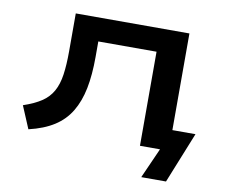

<svg xmlns="http://www.w3.org/2000/svg" viewBox="-71 -586 942 802"><g transform="rotate(10 399.5 -185.0)"><path d="M576 128 633 0H553V-88H768L681 128ZM77 13 37 -82Q84 -98 113.5 -117.5Q143 -137 159.5 -166.5Q176 -196 182 -238Q188 -280 188 -337V-498H670V0H548V-399H301V-333Q301 -257 289.5 -199.5Q278 -142 252.5 -99.5Q227 -57 184 -29.5Q141 -2 77 13Z"/></g></svg>

Font: Nunito Sans 7pt Expanded SemiBold
Style: Regular
Weight: 600
Width: 7
Designer: Vernon Adams
Foundry: Vernon Adams
Version: Version 3.101;gftools[0.9.27]